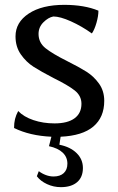

<svg xmlns="http://www.w3.org/2000/svg" viewBox="-20 -553 488 792"><path d="M230 11 225 44Q270 53 296 78.5Q322 104 322 140Q322 178 298 198.5Q274 219 231 219Q201 219 174 206.5Q147 194 132 174L140 153Q153 163 169 169Q185 175 201 175Q228 175 243 161Q258 147 258 122Q258 95 238.5 76.5Q219 58 182 50L192 11Q103 7 38 -25Q38 -46 42 -62Q46 -78 55 -95Q78 -71 118 -57.5Q158 -44 205 -44Q259 -44 287.5 -65Q316 -86 316 -125Q316 -158 288 -180Q260 -202 201 -231Q149 -258 118.5 -277.5Q88 -297 66 -328.5Q44 -360 44 -403Q44 -461 98.5 -497Q153 -533 245 -533Q328 -533 386 -509Q386 -487 378 -459Q370 -431 359 -415Q317 -445 272.5 -465Q228 -485 200 -485Q179 -481 159 -461Q139 -441 139 -413Q139 -377 168 -354Q197 -331 257 -301Q307 -276 337 -257Q367 -238 388.5 -208Q410 -178 410 -137Q410 -69 365 -31Q320 7 230 11Z"/></svg>

Font: Mirza
Style: Regular
Weight: 400
Designer: Arabic design by Kourosh Beigpour, Latin design by Eduardo Tunni, engineering by Lasse Fister
Version: Version 1.0010g